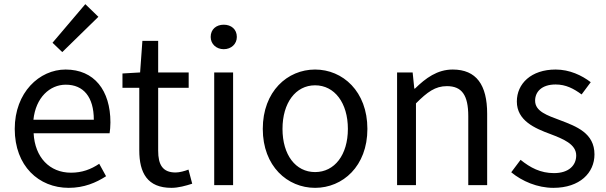

<svg xmlns="http://www.w3.org/2000/svg" viewBox="-20 -892 2920 925"><path d="M311 13C385 13 443 -12 491 -43L458 -103C418 -76 375 -60 322 -60C219 -60 148 -134 142 -250H508C510 -263 512 -282 512 -302C512 -457 434 -557 296 -557C170 -557 51 -447 51 -271C51 -92 167 13 311 13ZM141 -315C152 -422 220 -484 297 -484C382 -484 432 -425 432 -315ZM280 -641 454 -811 391 -872 233 -686Z M806 13C839 13 875 3 906 -7L888 -75C870 -68 845 -61 826 -61C763 -61 742 -99 742 -166V-469H889V-543H742V-695H666L655 -543L570 -538V-469H651V-168C651 -59 690 13 806 13Z M1012 0H1103V-543H1012ZM1058 -655C1094 -655 1121 -680 1121 -714C1121 -751 1094 -773 1058 -773C1022 -773 995 -751 995 -714C995 -680 1022 -655 1058 -655Z M1498 13C1631 13 1750 -91 1750 -271C1750 -452 1631 -557 1498 -557C1365 -557 1246 -452 1246 -271C1246 -91 1365 13 1498 13ZM1498 -63C1404 -63 1341 -146 1341 -271C1341 -396 1404 -481 1498 -481C1592 -481 1656 -396 1656 -271C1656 -146 1592 -63 1498 -63Z M1893 0H1984V-394C2039 -449 2077 -477 2133 -477C2205 -477 2236 -434 2236 -332V0H2327V-344C2327 -483 2275 -557 2161 -557C2087 -557 2031 -516 1979 -465H1976L1968 -543H1893Z M2646 13C2774 13 2844 -60 2844 -148C2844 -251 2757 -283 2678 -313C2617 -336 2558 -355 2558 -407C2558 -449 2589 -485 2657 -485C2706 -485 2744 -465 2782 -437L2826 -496C2783 -529 2724 -557 2657 -557C2539 -557 2470 -489 2470 -403C2470 -311 2556 -274 2632 -246C2692 -223 2756 -198 2756 -143C2756 -96 2721 -58 2649 -58C2584 -58 2535 -84 2488 -122L2443 -62C2495 -19 2569 13 2646 13Z"/></svg>

Font: Noto Sans CJK SC Regular
Style: Regular
Weight: 400
Designer: Ryoko NISHIZUKA (kana & ideographs); Paul D. Hunt (Latin, Greek & Cyrillic); Wenlong ZHANG (bopomofo); Sandoll Communica
Foundry: Adobe Systems Incorporated
Version: Version 1.004;PS 1.004;hotconv 1.0.82;makeotf.lib2.5.63406